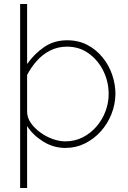

<svg xmlns="http://www.w3.org/2000/svg" viewBox="-20 -730 643 963"><path d="M559 -258Q558 -205 538.5 -156.5Q519 -108 485 -70.5Q451 -33 406 -10.5Q361 12 308 12Q248 12 196 -20.5Q144 -53 116 -98V213H81V-710H116V-409Q152 -460 201.5 -494Q251 -528 317 -528Q374 -528 418.5 -504.5Q463 -481 495 -441.5Q527 -402 543 -354Q559 -306 559 -258ZM525 -258Q525 -320 498.5 -374Q472 -428 425 -462Q378 -496 316 -496Q269 -496 230.5 -476Q192 -456 163.5 -423.5Q135 -391 116 -354V-170Q116 -140 134.5 -113.5Q153 -87 182.5 -65.5Q212 -44 245 -32.5Q278 -21 307 -21Q355 -21 394.5 -41Q434 -61 463.5 -95Q493 -129 509 -171.5Q525 -214 525 -258Z"/></svg>

Font: Raleway Thin ExtraLight
Style: Regular
Weight: 250
Version: Version 4.026